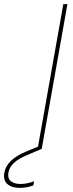

<svg xmlns="http://www.w3.org/2000/svg" viewBox="-146 -724 356 934"><path d="M16 178Q-17 190 -49 190Q-89 190 -110 171.5Q-131 153 -125 116Q-113 53 -23 15L39 -11L162 -704H182L57 0L-20 33Q-96 65 -105 115Q-110 143 -93.5 157Q-77 171 -46 171Q-17 171 20 158Z"/></svg>

Font: Poppins Thin
Style: Italic
Weight: 250
Italic angle: -10°
Designer: Ninad Kale (Devanagari), Jonny Pinhorn (Latin)
Foundry: Indian Type Foundry
Version: Version 3.200;PS 1.000;hotconv 16.6.54;makeotf.lib2.5.65590